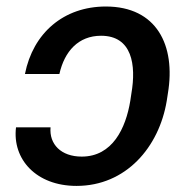

<svg xmlns="http://www.w3.org/2000/svg" viewBox="-20 -573 591 602"><path d="M138.5 -173.7H30.2C18.1 -73.5 93.8 9.9 219.8 9.9C375 9.9 478.7 -111.5 502.8 -256.7L506.4 -280.2C531.6 -431.1 471.2 -552.6 311.8 -552.6C179.7 -552.6 83.5 -469.5 58.2 -340.9H166.2C182.2 -412.3 225.9 -460.9 296.9 -460.9C394.5 -460.9 407.3 -369 392 -280.2L388.5 -256.7C374.3 -170.8 332.7 -82 236.2 -82C171.2 -82 133.9 -121.1 138.5 -173.7Z"/></svg>

Font: Margiela Sans Medium
Style: Italic
Weight: 500
Italic angle: -9.39999°
Designer: Stefan Endress, Andreas Faust
Version: Version 1.100;FEAKit 1.0